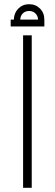

<svg xmlns="http://www.w3.org/2000/svg" viewBox="-20 -893 261 913"><path d="M118.2 -873Q149.4 -873 170.2 -852.3Q190.9 -831.5 190.9 -799.8V-767.1H30.8V-799.8H45.9Q46.4 -831.1 67.1 -852.1Q87.9 -873 118.2 -873ZM76.2 -799.8H161.1Q160.2 -817.9 148.4 -829.3Q136.7 -840.8 118.2 -840.8Q100.1 -840.8 88.6 -829.3Q77.1 -817.9 76.2 -799.8ZM89.8 0V-725.1H130.9V0Z"/></svg>

Font: Montserrat-Arabic ExtraLight
Style: Regular
Weight: 275
Designer: Mohamed Gaber
Foundry: Kief Type Foundry
Version: Version 5.008;PS 005.008;hotconv 1.0.88;makeotf.lib2.5.64775